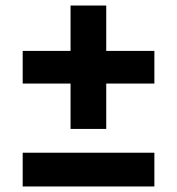

<svg xmlns="http://www.w3.org/2000/svg" viewBox="-20 -674 639 694"><path d="M235 -208V-372H62V-490H235V-654H364V-490H538V-372H364V-208ZM62 0V-122H538V0Z"/></svg>

Font: Montserrat
Style: Bold
Weight: 700
Designer: Julieta Ulanovsky
Foundry: Julieta Ulanovsky
Version: Version 9.000; ttfautohint (v1.8.4.7-5d5b)